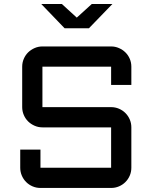

<svg xmlns="http://www.w3.org/2000/svg" viewBox="-20 -930 760 950"><path d="M189.9 -299.8Q169.4 -299.8 151.1 -307.9Q132.8 -315.9 119.1 -329.3Q105.5 -342.8 97.7 -361.1Q89.8 -379.4 89.8 -399.9V-600.1Q89.8 -620.6 97.7 -638.9Q105.5 -657.2 119.1 -670.7Q132.8 -684.1 151.1 -692.1Q169.4 -700.2 189.9 -700.2H529.8Q550.3 -700.2 568.6 -692.1Q586.9 -684.1 600.6 -670.7Q614.3 -657.2 622.1 -638.9Q629.9 -620.6 629.9 -600.1V-509.8H529.8V-600.1H189.9V-399.9H529.8Q550.3 -399.9 568.6 -392.1Q586.9 -384.3 600.6 -370.6Q614.3 -356.9 622.1 -338.6Q629.9 -320.3 629.9 -299.8V-100.1Q629.9 -79.6 622.1 -61.3Q614.3 -43 600.6 -29.3Q586.9 -15.6 568.6 -7.8Q550.3 0 529.8 0H180.2Q159.7 0 141.4 -7.8Q123 -15.6 109.4 -29.3Q95.7 -43 87.9 -61.3Q80.1 -79.6 80.1 -100.1V-189.9H180.2V-100.1H529.8V-299.8ZM184.1 -910.2H286.1L359.9 -842.8L434.1 -910.2H536.1L419.9 -790H299.8Z"/></svg>

Font: Aldrich [RUS by Daymarius]
Style: Regular
Weight: 400
Designer: Matthew Desmond
Foundry: Matthew Desmond
Version: Version 1.002 August 24, 2018